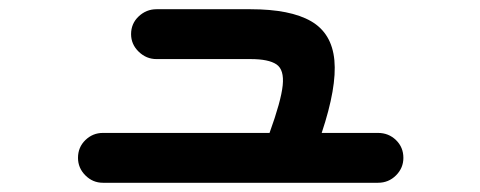

<svg xmlns="http://www.w3.org/2000/svg" viewBox="-20 -465 1040 416"><path d="M203 -69Q181 -69 165 -85Q149 -101 149 -123Q149 -146 165 -161.5Q181 -177 203 -177H564Q589 -246 592.5 -280Q596 -314 579 -325.5Q562 -337 523 -337H319Q297 -337 280.5 -353Q264 -369 264 -391Q264 -414 280.5 -429.5Q297 -445 319 -445H523Q609 -445 654 -419Q699 -393 704.5 -334.5Q710 -276 677 -177H799Q822 -177 838 -161.5Q854 -146 854 -123Q854 -101 838 -85Q822 -69 799 -69Z"/></svg>

Font: Zen Maru Gothic
Style: Bold
Weight: 700
Designer: Yoshimichi Ohira
Foundry: Positype
Version: Version 1.001